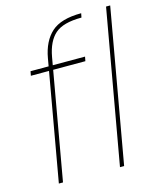

<svg xmlns="http://www.w3.org/2000/svg" viewBox="-112 -818 731 895"><g transform="rotate(-15 254.0 -370.0)"><path d="M60 0 162 -578Q176 -657 222 -698.5Q268 -740 366 -740L362 -720Q273 -720 234 -685.5Q195 -651 182 -578L80 0ZM64 -519 68 -540H331L327 -519ZM355 0 486 -740H506L375 0Z"/></g></svg>

Font: Poppins Variable
Style: Italic
Weight: 100
Italic angle: -10°
Designer: Jonny Pinhorn
Foundry: Indian Type Foundry
Version: Version 6.000